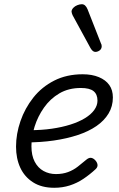

<svg xmlns="http://www.w3.org/2000/svg" viewBox="-20 -871 566 910"><path d="M237 19Q177 19 136.5 -7Q96 -33 76 -76.5Q56 -120 56 -176Q56 -236 77 -297Q98 -358 138 -408.5Q178 -459 237 -489Q296 -519 372 -519Q416 -519 448.5 -505.5Q481 -492 498 -468Q515 -444 515 -409Q515 -367 494.5 -333Q474 -299 437 -273.5Q400 -248 348.5 -231Q297 -214 235 -205Q173 -196 103 -196L122 -254Q177 -254 225.5 -261Q274 -268 313.5 -280.5Q353 -293 382 -310.5Q411 -328 426.5 -349.5Q442 -371 442 -394Q442 -424 423.5 -439Q405 -454 363 -454Q305 -454 261.5 -428.5Q218 -403 188.5 -361Q159 -319 144 -271Q129 -223 129 -178Q129 -134 144.5 -104.5Q160 -75 186.5 -60.5Q213 -46 245 -46Q277 -46 302.5 -55.5Q328 -65 349 -81.5Q370 -98 389 -114Q401 -124 411 -123Q421 -122 430 -113Q440 -103 442 -91.5Q444 -80 434 -70Q406 -44 375.5 -23.5Q345 -3 310.5 8Q276 19 237 19ZM432 -625Q426 -625 420.5 -629Q415 -633 409 -643L324 -799Q322 -804 320.5 -808.5Q319 -813 319 -817Q320 -826 327.5 -834Q335 -842 346.5 -846.5Q358 -851 368 -851Q385 -851 395 -827L459 -664Q461 -661 461.5 -657Q462 -653 462 -650Q461 -638 451.5 -631.5Q442 -625 432 -625Z"/></svg>

Font: Playwrite RO Light
Style: Regular
Weight: 300
Version: Version 1.002